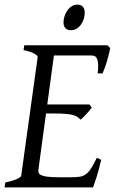

<svg xmlns="http://www.w3.org/2000/svg" viewBox="-20 -811 502 831"><path d="M418 -119.1Q408.2 -76.7 398.2 -45.4Q388.2 -14.2 382.8 0H0L2.9 -21Q33.7 -27.8 52.2 -35.9Q70.8 -43.9 71.8 -50.8L143.1 -564Q144 -569.8 128.9 -578.6Q113.8 -587.4 82 -594.2L85 -615.2H444.8L457 -603Q454.6 -590.3 450.9 -575.2Q447.3 -560.1 442.6 -544.9Q438 -529.8 433.1 -516.1Q428.2 -502.4 423.8 -493.2H402.8Q405.3 -515.6 404.8 -530.5Q404.3 -545.4 400.9 -554.4Q397.5 -563.5 391.6 -567.1Q385.7 -570.8 377 -570.8H213.4L184.6 -358.9H367.2L377 -345.2Q372.1 -338.4 366 -331.1Q359.9 -323.7 353.3 -316.7Q346.7 -309.6 340.3 -303.5Q334 -297.4 329.1 -293Q321.3 -301.3 312.5 -306.4Q303.7 -311.5 290.8 -314.5Q277.8 -317.4 259 -318.6Q240.2 -319.8 212.9 -319.8H179.2L146 -75.2Q145 -67.9 147.5 -62.3Q149.9 -56.6 159.2 -52.5Q168.5 -48.3 186 -46.1Q203.6 -43.9 232.9 -43.9H292Q312.5 -43.9 326.7 -46.4Q340.8 -48.8 352.3 -57.4Q363.8 -65.9 374.5 -82.5Q385.3 -99.1 398.9 -127.9ZM346.7 -756.3Q346.7 -742.7 342.5 -729.2Q338.4 -715.8 330.6 -704.8Q322.8 -693.8 311.5 -687Q300.3 -680.2 286.6 -680.2Q271.5 -680.2 263.2 -689Q254.9 -697.8 254.9 -714.4Q254.9 -727.5 259.3 -741Q263.7 -754.4 271.5 -765.6Q279.3 -776.9 290.3 -783.9Q301.3 -791 314.9 -791Q330.1 -791 338.4 -782Q346.7 -772.9 346.7 -756.3Z"/></svg>

Font: Gentium Plus Phon
Style: Italic
Weight: 400
Italic angle: -8°
Designer: J. Victor Gaultney, Annie Olsen, Iska Routamaa, Becca Hirsbrunner
Foundry: SIL International
Version: Version 5.000